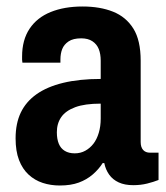

<svg xmlns="http://www.w3.org/2000/svg" viewBox="-20 -559 510 591"><path d="M164 12Q136 12 111.5 4Q87 -4 68 -21.5Q49 -39 38.5 -66.5Q28 -94 28 -133Q28 -179 44 -212.5Q60 -246 92.5 -269Q125 -292 174.5 -304Q224 -316 290 -316V-372Q290 -393 284 -408Q278 -423 264.5 -432Q251 -441 230 -441Q205 -441 191 -431.5Q177 -422 171.5 -408Q166 -394 166 -376V-366H49Q48 -371 48 -375Q48 -379 48 -385Q48 -436 71 -470.5Q94 -505 136 -522Q178 -539 234 -539Q288 -539 328 -523Q368 -507 390.5 -471Q413 -435 413 -372V-122Q413 -106 420.5 -97.5Q428 -89 442 -89H468V-5Q453 1 433 6Q413 11 390 11Q364 11 345.5 2.5Q327 -6 316 -21.5Q305 -37 301 -57H296Q284 -38 265.5 -22Q247 -6 222.5 3Q198 12 164 12ZM210 -87Q228 -87 242.5 -95Q257 -103 267.5 -116.5Q278 -130 284 -150Q290 -170 290 -194V-240Q241 -240 211.5 -229Q182 -218 168.5 -198.5Q155 -179 155 -152Q155 -131 161 -116.5Q167 -102 179.5 -94.5Q192 -87 210 -87Z"/></svg>

Font: Archivo Condensed
Style: Bold
Weight: 700
Width: 3
Designer: Hector Gatti
Foundry: Omnibus-Type
Version: Version 2.001